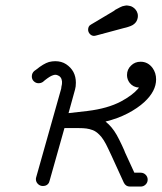

<svg xmlns="http://www.w3.org/2000/svg" viewBox="-20 -678 594 706"><path d="M315 -588 399 -638 404 -642Q415 -648 421 -651Q430 -656 439 -657Q440 -657 442 -657.5Q444 -658 446 -658Q455 -657 462 -655Q476 -649 483 -636Q485 -632 486 -628Q487 -624 487 -619Q487 -613 485 -607Q481 -594 468 -586Q461 -582 451 -579L332 -547Q329 -546 326 -546Q317 -546 310.5 -553Q304 -560 304 -569Q304 -575 306.5 -580Q309 -585 315 -588ZM138 -377Q131 -372 121.5 -372Q112 -372 104.5 -379Q97 -386 97 -397Q97 -409 106 -417L113 -422Q140 -444 160 -450Q172 -453 183 -453Q206 -453 223 -442Q259 -418 259 -374Q259 -359 256 -349Q255 -344 232 -262L302 -270Q376 -279 425 -305Q466 -327 487 -351Q489 -353 491 -356Q470 -357 457 -373Q447 -386 447 -402Q447 -423 462 -437Q476 -451 497 -451Q524 -451 541 -428Q554 -410 554 -386Q554 -343 511 -303Q486 -280 449.5 -261Q413 -242 368 -231Q392 -212 409 -182Q418 -166 428.5 -143.5Q439 -121 440 -117Q445 -107 474 -43H497Q508 -43 515.5 -35.5Q523 -28 523 -17.5Q523 -7 515.5 0.5Q508 8 497 8H458Q442 8 435 -7Q398 -88 390 -105.5Q382 -123 378 -131Q361 -168 345 -183Q333 -195 321 -199.5Q309 -204 297.5 -205.5Q286 -207 270 -207H217Q195 -130 162 -12Q159 1 146 5Q142 6 138 6Q127 6 119.5 -1.5Q112 -9 112 -19Q112 -23 113 -26Q204 -348 205 -352Q206 -356 206 -360Q208 -368 208 -372Q208 -376 208 -379Q206 -397 190 -402Q187 -403 183 -403Q179 -403 174 -401Q164 -398 145 -383Z"/></svg>

Font: TT2020Base
Style: Italic
Weight: 400
Italic angle: -15°
Version: Version 0.2.000